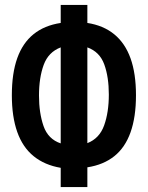

<svg xmlns="http://www.w3.org/2000/svg" viewBox="-20 -758 600 778"><path d="M226 0V-78Q161 -89 116.5 -125Q72 -161 50 -223Q28 -285 28 -372Q28 -461 50 -522.5Q72 -584 116 -619.5Q160 -655 226 -665V-738H334V-665Q399 -655 443 -619Q487 -583 509 -521.5Q531 -460 531 -372Q531 -284 509 -222Q487 -160 443 -125Q399 -90 334 -80V0ZM226 -177V-566Q176 -547 157 -495Q138 -443 138 -371Q138 -300 156.5 -247Q175 -194 226 -177ZM334 -178Q383 -197 402 -250Q421 -303 421 -375Q421 -446 402.5 -497Q384 -548 334 -566Z"/></svg>

Font: Ubuntu Sans Mono
Style: Regular
Weight: 400
Monospace: yes
Designer: Dalton Maag Ltd
Foundry: Dalton Maag Ltd
Version: Version 1.006